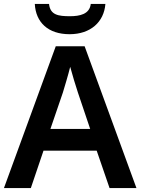

<svg xmlns="http://www.w3.org/2000/svg" viewBox="-20 -1017 711 971"><path d="M513 -997H439C433 -945 383 -935 334 -935C275 -935 234 -941 228 -997H156C161 -904 223 -844 332 -844C438 -844 506 -906 513 -997ZM534 -66H670L408 -783H262L0 -66H136L200 -255H469ZM374 -549 436 -365H235L298 -549C305 -572 325 -638 335 -679C344 -644 365 -576 374 -549Z"/></svg>

Font: Noto Sans Malayalam UI SemiBold
Style: Regular
Weight: 600
Designer: Jelle Bosma - Monotype Design Team
Foundry: Monotype Imaging Inc.
Version: Version 2.104